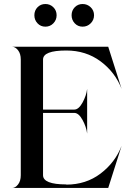

<svg xmlns="http://www.w3.org/2000/svg" viewBox="-20 -932 647 952"><path d="M308.6 -17.6V-16.6Q406.2 -16.6 478.5 -71.3Q550.8 -126 583 -209L516.6 0H40Q55.7 0 69.3 -17.1Q83 -34.2 83 -63.5V-636.7Q83 -666 69.3 -683.1Q55.7 -700.2 40 -700.2H516.6L583 -491.2Q550.8 -574.2 478.5 -627.9Q406.2 -681.6 308.6 -681.6Q193.4 -681.6 193.4 -636.7V-388.7H348.6Q370.1 -388.7 389.2 -423.3Q408.2 -458 412.1 -491.2V-269.5Q408.2 -302.7 389.2 -337.4Q370.1 -372.1 348.6 -372.1H193.4V-63.5Q193.4 -17.6 308.6 -17.6ZM166 -816.4Q150.4 -833 150.4 -856.4Q150.4 -879.9 166 -896Q181.6 -912.1 205.1 -912.1Q228.5 -912.1 244.6 -896Q260.7 -879.9 260.7 -856.4Q260.7 -833 244.6 -816.4Q228.5 -799.8 205.1 -799.8Q181.6 -799.8 166 -816.4ZM350.6 -816.4Q335 -833 335 -856.4Q335 -879.9 350.6 -896Q366.2 -912.1 389.6 -912.1Q413.1 -912.1 429.7 -896Q446.3 -879.9 446.3 -856.4Q446.3 -833 429.7 -816.4Q413.1 -799.8 389.6 -799.8Q366.2 -799.8 350.6 -816.4Z"/></svg>

Font: Olivea
Style: LigaturesFont
Weight: 400
Designer: Achmad Aprilia Pratama
Version: Version 001.000